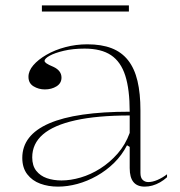

<svg xmlns="http://www.w3.org/2000/svg" viewBox="-20 -680 669 715"><path d="M305 -515Q358 -515 395.5 -500.5Q433 -486 457 -455.5Q481 -425 492 -378.5Q503 -332 503 -269V-36Q503 -18 511.5 -10Q520 -2 532 -2Q548 -2 566.5 -10Q585 -18 602 -31V-20Q590 -9 576 -1Q562 7 547.5 11Q533 15 519 15Q491 15 477 -2Q463 -19 463 -54Q463 -84 463 -97.5Q463 -111 463 -118Q463 -125 463 -133L453 -139Q434 -102 405 -73.5Q376 -45 340.5 -25Q305 -5 268 5Q231 15 196 15Q160 15 130 4Q100 -7 81.5 -31Q63 -55 63 -92Q63 -177 163 -220.5Q263 -264 463 -264Q463 -347 446.5 -398.5Q430 -450 393.5 -474.5Q357 -499 295 -499Q252 -499 218 -491Q184 -483 165 -472.5Q146 -462 146 -453Q146 -449 153 -444Q160 -439 179 -431Q209 -417 209 -391Q209 -370 190.5 -358.5Q172 -347 147 -347Q124 -347 105 -358.5Q86 -370 86 -394Q86 -416 104 -437Q122 -458 153 -476Q184 -494 223.5 -504.5Q263 -515 305 -515ZM463 -250Q342 -250 261 -232Q180 -214 140 -179.5Q100 -145 100 -94Q100 -63 115 -44Q130 -25 154.5 -16.5Q179 -8 209 -8Q243 -8 280.5 -19Q318 -30 353.5 -52.5Q389 -75 418 -108Q447 -141 463 -185ZM136 -637V-660H460V-637Z"/></svg>

Font: Kalnia ExtraLight
Style: Regular
Weight: 250
Designer: Frida Medrano
Foundry: Frida Medrano
Version: Version 1.105